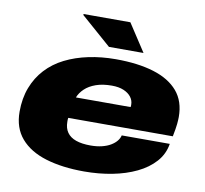

<svg xmlns="http://www.w3.org/2000/svg" viewBox="-81 -813 973 913"><g transform="rotate(10 405.5 -356.5)"><path d="M382 12Q276 12 197 -12Q118 -36 74.5 -86.5Q31 -137 31 -215Q31 -280 51 -332Q71 -384 107 -423Q144 -463 195 -488.5Q246 -514 308 -527Q370 -540 439 -540Q546 -540 622.5 -516.5Q699 -493 740 -445Q781 -397 781 -321Q781 -308 779 -287Q777 -266 769 -226H264Q263 -221 263 -216.5Q263 -212 263 -207Q263 -176 277.5 -155.5Q292 -135 320.5 -125Q349 -115 391 -115Q421 -115 445.5 -121Q470 -127 487.5 -137.5Q505 -148 515.5 -161Q526 -174 529 -188H761Q753 -138 719.5 -100.5Q686 -63 634 -38Q582 -13 517.5 -0.5Q453 12 382 12ZM283 -328H547Q548 -331 548 -334Q548 -337 548 -340Q548 -360 535.5 -376.5Q523 -393 499.5 -403Q476 -413 442 -413Q398 -413 365.5 -401.5Q333 -390 312.5 -370.5Q292 -351 283 -328ZM396 -592 250 -720V-725H476L563 -592Z"/></g></svg>

Font: Archivo Expanded Black
Style: Italic
Weight: 900
Width: 7
Italic angle: -10°
Designer: Hector Gatti
Foundry: Omnibus-Type
Version: Version 2.001